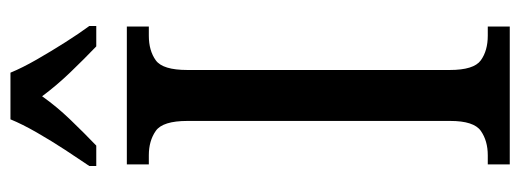

<svg xmlns="http://www.w3.org/2000/svg" viewBox="-326 -644 971 358"><g transform="rotate(-90 159.0 -465.5)"><path d="M31 0V-41H48Q75 -41 93.5 -54Q112 -67 112 -111V-601Q112 -647 93.5 -660Q75 -673 48 -673H31V-714H288V-673H271Q243 -673 225 -660Q207 -647 207 -601V-112Q207 -67 225 -54Q243 -41 271 -41H288V0ZM28 -784Q41 -803 58 -829Q75 -855 90.5 -882Q106 -909 115 -931H202Q211 -909 226.5 -882Q242 -855 258.5 -829Q275 -803 289 -784V-771H251Q228 -793 203 -819Q178 -845 158 -872Q139 -845 114 -819Q89 -793 66 -771H28Z"/></g></svg>

Font: Noto Serif Ethiopic Condensed
Style: Regular
Weight: 400
Width: 3
Designer: Monotype Design Team
Foundry: Monotype Imaging Inc.
Version: Version 2.102; ttfautohint (v1.8.4.7-5d5b)